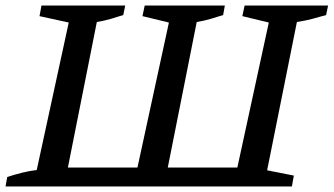

<svg xmlns="http://www.w3.org/2000/svg" viewBox="-35 -670 1199 690"><path d="M1137 -616Q1113 -609 1086.5 -602Q1060 -595 1032 -591L925 -58L1021 -39L1014 0H-15L-9 -34Q19 -43 45 -49.5Q71 -56 97 -59L212 -589L107 -612L114 -650H415L408 -616Q386 -609 362.5 -602Q339 -595 313 -591L209 -68H459L572 -589L477 -612L485 -650H773L767 -616Q745 -609 721.5 -602Q698 -595 672 -591L568 -68H818L931 -589L836 -612L844 -650H1144Z"/></svg>

Font: Piazzolla Medium
Style: Italic
Weight: 500
Italic angle: -11.3°
Designer: Juan Pablo del Peral
Foundry: Huerta Tipografica
Version: Version 1.330